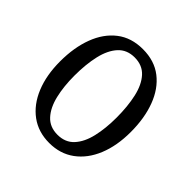

<svg xmlns="http://www.w3.org/2000/svg" viewBox="-186 -871 1052 1052"><g transform="rotate(45 340.5 -344.5)"><path d="M340.3 19Q255.9 19 194.3 -26.1Q132.8 -71.3 99.6 -152.1Q66.4 -232.9 66.4 -339.8Q66.4 -447.3 97.7 -530.3Q128.9 -613.3 189.9 -660.6Q251 -708 340.3 -708Q430.2 -708 491 -660.6Q551.8 -613.3 583 -530.3Q614.3 -447.3 614.3 -339.8Q614.3 -232.9 581.1 -152.1Q547.9 -71.3 486.3 -26.1Q424.8 19 340.3 19ZM340.3 -44.9Q400.4 -44.9 436.3 -84Q472.2 -123 487.8 -189.9Q503.4 -256.8 503.4 -339.8Q503.4 -428.2 487.8 -496.8Q472.2 -565.4 436.3 -604.7Q400.4 -644 340.3 -644Q280.8 -644 244.9 -604.7Q209 -565.4 193.1 -496.8Q177.2 -428.2 177.2 -339.8Q177.2 -256.8 193.1 -189.9Q209 -123 244.9 -84Q280.8 -44.9 340.3 -44.9Z"/></g></svg>

Font: Artifika
Style: Regular
Weight: 400
Designer: Yulya Zhdanova, Ivan Petrov | Cyreal.org
Foundry: Cyreal.org
Version: Version 1.102; ttfautohint (v1.8.4.7-5d5b)